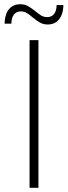

<svg xmlns="http://www.w3.org/2000/svg" viewBox="-20 -889 322 909"><path d="M120 -699H162V0H120ZM280 -865Q280 -839 271.5 -818Q263 -797 246.5 -785Q230 -773 206 -773Q185 -773 168.5 -782.5Q152 -792 138 -804Q124 -816 110 -825.5Q96 -835 79 -835Q57 -835 45.5 -819.5Q34 -804 34 -777H2Q2 -804 10.5 -825Q19 -846 35.5 -857.5Q52 -869 76 -869Q97 -869 113.5 -859.5Q130 -850 144 -838.5Q158 -827 172 -817.5Q186 -808 203 -808Q225 -808 236.5 -823.5Q248 -839 248 -865Z"/></svg>

Font: Alexandria ExtraLight
Style: Regular
Weight: 250
Designer: Mohamed Gaber
Foundry: Kief Type Foundry
Version: Version 5.100